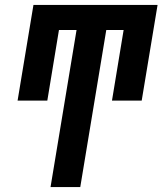

<svg xmlns="http://www.w3.org/2000/svg" viewBox="-20 -755 656 775"><path d="M184 0 289 -634H218L171 -349H51L115 -735H616L552 -349H432L479 -634H409L304 0Z"/></svg>

Font: Iosevka Curly Extended Oblique
Style: Bold
Weight: 700
Width: 7
Italic angle: -9°
Monospace: yes
Designer: Belleve Invis
Foundry: Belleve Invis
Version: Version 11.1.0; ttfautohint (v1.8.3)